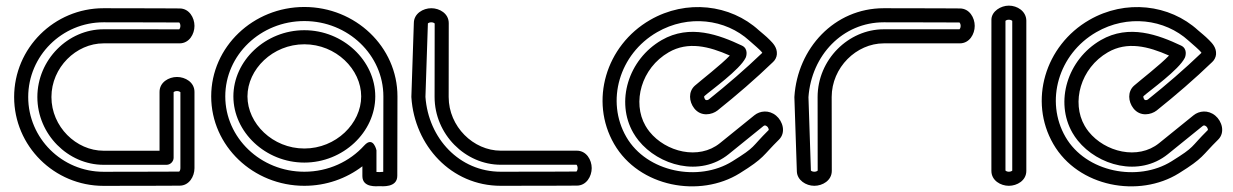

<svg xmlns="http://www.w3.org/2000/svg" viewBox="-20 -635 4379 682"><path d="M617.9 -605C617.8 -605 509.4 -605.8 347.8 -605.8C172.6 -605.8 30.2 -464.4 30.2 -290.3C30.2 -116.2 172.6 25.2 347.8 25.2C509.4 25.2 617.9 24.5 617.9 24.5C652.1 24.5 670.8 -8.5 670.8 -37.6L670.8 -308.6C670.8 -343 637.9 -361.6 608.7 -361.6C579.6 -361.6 546.7 -343 546.7 -308.6L546.7 -99.6C492.1 -99.6 411.4 -99.6 347.8 -99.6C250.6 -99.6 162.7 -185.1 162.7 -290.3C162.7 -395.5 250.6 -481 347.8 -481C459.3 -481 617.8 -481 617.8 -481C652.2 -481 670.8 -513.9 670.8 -543C670.8 -572.1 652.1 -605 617.9 -605ZM616.7 -555.1C618 -553.9 620.8 -549.7 620.8 -543C620.8 -536.1 617.7 -531.8 616.8 -530.9C602.6 -531 454 -531 347.8 -531C222 -531 112.7 -422.9 112.7 -290.3C112.7 -157.7 222 -49.6 347.8 -49.6C421.8 -49.6 516.4 -49.6 571.7 -49.6C585.9 -49.6 596.7 -62.1 596.7 -74.6L596.7 -307.6C597.8 -308.8 602 -311.6 608.7 -311.6C615.6 -311.6 619.9 -308.5 620.8 -307.6L620.8 -37.6C620.8 -30.7 617.7 -26.4 616.7 -25.5C605.3 -25.5 500.3 -24.8 347.8 -24.8C200 -24.8 80.2 -144.1 80.2 -290.3C80.2 -436.5 200 -555.8 347.8 -555.8C500.8 -555.8 606.3 -555.1 616.7 -555.1Z M1391.2 -10.4 1391.8 -292.6C1391.8 -468.9 1242.4 -610.2 1061 -610.2C879.6 -610.2 730.2 -468.9 730.2 -292.6C730.2 -116.3 879.6 25 1061 25C1138.8 25 1210.4 -0.9 1267.2 -44.3C1267.2 -33.6 1267.2 -21 1267.2 -9.5C1267.2 33 1320.1 26.3 1327.4 26.3C1335.8 26.3 1391.2 32.8 1391.2 -10.4ZM1341.3 -24.6C1332.7 -23.5 1323 -23.6 1317.2 -24.2L1317.2 -101.2C1317.2 -101.2 1306.1 -153.9 1273.6 -118C1222.2 -61.2 1146.1 -25 1061 -25C905.3 -25 780.2 -145.9 780.2 -292.6C780.2 -439.3 905.3 -560.2 1061 -560.2C1216.7 -560.2 1341.8 -439.3 1341.8 -292.6ZM809 -292.6C809 -165.7 923.2 -57.5 1061 -57.5C1198.8 -57.5 1313 -165.7 1313 -292.6C1313 -419.5 1198.8 -527.7 1061 -527.7C923.2 -527.7 809 -419.5 809 -292.6ZM859 -292.6C859 -388.7 948.5 -477.7 1061 -477.7C1173.6 -477.7 1263 -388.7 1263 -292.6C1263 -196.5 1173.6 -107.5 1061 -107.5C948.5 -107.5 859 -196.5 859 -292.6Z M1574 -552.9C1573.9 -587.2 1541.2 -605.8 1512 -605.8C1482.8 -605.8 1450.1 -586.8 1450 -553.2L1441.2 -291.3C1441.2 -290.7 1441.2 -289.6 1441.3 -288.8C1452.5 -117.8 1582.6 25 1758.8 25C1920.4 25 2028.9 24.3 2028.9 24.3C2063.1 24.3 2081.8 -8.6 2081.8 -37.8C2081.8 -66.9 2063.2 -99.8 2028.8 -99.8C2028.8 -99.8 1870.3 -99.8 1758.8 -99.8C1661.6 -99.8 1573.7 -185.3 1573.7 -290.5C1573.7 -406.1 1574 -543.1 1574 -552.9ZM1524 -551.7C1524 -537.5 1523.7 -403.1 1523.7 -290.5C1523.7 -157.9 1633 -49.8 1758.8 -49.8C1865.3 -49.8 2015 -49.8 2027.8 -49.8C2029 -48.7 2031.8 -44.5 2031.8 -37.8C2031.8 -30.9 2028.7 -26.6 2027.8 -25.7C2016.3 -25.6 1911.3 -25 1758.8 -25C1612 -25 1501.7 -143.4 1491.2 -290.9L1499.9 -551.7C1501.1 -553 1505.3 -555.8 1512 -555.8C1518.9 -555.8 1523.1 -552.7 1524 -551.7Z M2746.9 -139C2772.6 -164.2 2760.6 -204.5 2736.9 -224.2C2711.2 -245.6 2679.3 -241.5 2659.7 -225.6L2537.2 -126.5C2461.9 -65.6 2345.1 -95.1 2287.1 -167.2C2281.8 -173.9 2277 -180.8 2272.9 -188C2224.8 -271.2 2257.8 -393.1 2355.3 -449.3C2424.1 -489 2498.2 -470.5 2572.4 -437.7C2542.2 -405.7 2468.7 -348.8 2448.2 -330.7C2424.4 -309.5 2427.3 -274 2445.9 -250.2C2470.4 -218.9 2509.4 -227.6 2528.4 -242.4C2596.7 -297 2663.3 -354.4 2726 -414.8C2733.1 -421.2 2738.7 -431.6 2739.5 -442C2741.3 -466.1 2725.5 -481.8 2714.6 -492.8C2700.5 -507.3 2683.8 -520 2675.7 -527.3C2574.4 -619.9 2417.6 -638.2 2289.1 -564C2131.9 -473.3 2073.3 -276.3 2161.4 -123.6C2250.1 30.1 2465.9 68.6 2607.4 -19.4C2696.9 -75 2687.6 -80.6 2746.9 -139ZM2710.6 -173.4C2644.9 -108.3 2668.2 -116.1 2581 -61.8C2462 12.1 2277.5 -22.6 2204.7 -148.6C2131.3 -275.7 2179.2 -442.9 2314.1 -520.7C2424.1 -584.3 2557.2 -567.8 2642 -490.4C2656.9 -476.7 2680.8 -457.9 2687.8 -447.4C2626 -388.2 2563.3 -334.3 2497.4 -281.6C2492.7 -278 2486.6 -279.3 2485.3 -281C2479.9 -287.9 2481.4 -293.1 2481.6 -293.4C2504.8 -313.9 2607.9 -387.3 2628.5 -429.6C2631.8 -436.3 2638.3 -462.2 2615.5 -473C2534.9 -511.1 2430.4 -550.4 2330.3 -492.6C2211 -423.7 2166.1 -272.9 2229.6 -163C2235.1 -153.5 2241.3 -144.5 2248.2 -135.9C2319.4 -47.2 2466.1 -4.6 2568.6 -87.6L2691.2 -186.8C2694.9 -189.8 2698.4 -191.2 2704.9 -185.8C2708.9 -182.4 2710.8 -176.2 2710.6 -173.4Z M2884.5 -29.1C2883.4 -27.8 2879.2 -25 2872.5 -25C2865.6 -25 2861.4 -28 2860.4 -29.1C2860.1 -40.4 2852.3 -272 2851.7 -289.9C2862.3 -438.5 2973.1 -555.8 3119.3 -555.8C3272.3 -555.8 3377.8 -555.1 3388.3 -555.1C3389.5 -553.9 3392.3 -549.7 3392.3 -543C3392.3 -536.1 3389.2 -531.8 3388.3 -531C3374.1 -531 3225.5 -531 3119.3 -531C2993.5 -531 2884.2 -422.9 2884.2 -290.3C2884.2 -177.3 2884.5 -42 2884.5 -29.1ZM2934.6 -27.9C2934.5 -36.3 2934.2 -174.3 2934.2 -290.3C2934.2 -395.5 3022.1 -481 3119.3 -481C3230.8 -481 3389.3 -481 3389.3 -481C3423.7 -481 3442.3 -513.9 3442.3 -543C3442.3 -572.1 3423.6 -605 3389.4 -605C3389.4 -605 3280.9 -605.8 3119.3 -605.8C2943.1 -605.8 2813 -463 2801.8 -291.9C2801.7 -291.3 2801.7 -290.2 2801.7 -289.5C2801.8 -288.3 2810.1 -39.3 2810.5 -25.8C2811.7 4.7 2842.4 25 2872.5 25C2901.7 25 2934.4 6.3 2934.6 -27.9Z M3625.6 -562.4C3624.6 -595.7 3593.2 -615 3563.5 -615C3534.8 -615 3502.7 -595 3501.6 -566.2C3501.2 -552.3 3501.5 -30.7 3501.5 -28C3501.5 6.2 3534.3 25 3563.5 25C3592.6 25 3625.6 6.4 3625.6 -28ZM3575.6 -560.7V-29C3574.5 -27.8 3570.2 -25 3563.5 -25C3556.8 -25 3552.4 -28.1 3551.5 -29.1C3551.5 -56.9 3551.3 -539 3551.5 -560.9C3552.6 -562.2 3556.8 -565 3563.5 -565C3571 -565 3575 -561.5 3575.6 -560.7Z M4306.9 -139C4332.6 -164.2 4320.6 -204.5 4296.9 -224.2C4271.2 -245.6 4239.3 -241.5 4219.7 -225.6L4097.2 -126.5C4021.9 -65.6 3905.1 -95.1 3847.1 -167.2C3841.8 -173.9 3837 -180.8 3832.9 -188C3784.8 -271.2 3817.8 -393.1 3915.3 -449.3C3984.1 -489 4058.2 -470.5 4132.4 -437.7C4102.2 -405.7 4028.7 -348.8 4008.2 -330.7C3984.4 -309.5 3987.3 -274 4005.9 -250.2C4030.4 -218.9 4069.4 -227.6 4088.4 -242.4C4156.7 -297 4223.3 -354.4 4286 -414.8C4293.1 -421.2 4298.7 -431.6 4299.5 -442C4301.3 -466.1 4285.5 -481.8 4274.6 -492.8C4260.5 -507.3 4243.8 -520 4235.7 -527.3C4134.4 -619.9 3977.6 -638.2 3849.1 -564C3691.9 -473.3 3633.3 -276.3 3721.4 -123.6C3810.1 30.1 4025.9 68.6 4167.4 -19.4C4256.9 -75 4247.6 -80.6 4306.9 -139ZM4270.6 -173.4C4204.9 -108.3 4228.2 -116.1 4141 -61.8C4022 12.1 3837.5 -22.6 3764.7 -148.6C3691.3 -275.7 3739.2 -442.9 3874.1 -520.7C3984.1 -584.3 4117.2 -567.8 4202 -490.4C4216.9 -476.7 4240.8 -457.9 4247.8 -447.4C4186 -388.2 4123.3 -334.3 4057.4 -281.6C4052.7 -278 4046.6 -279.3 4045.3 -281C4039.9 -287.9 4041.4 -293.1 4041.6 -293.4C4064.8 -313.9 4167.9 -387.3 4188.5 -429.6C4191.8 -436.3 4198.3 -462.2 4175.5 -473C4094.9 -511.1 3990.4 -550.4 3890.3 -492.6C3771 -423.7 3726.1 -272.9 3789.6 -163C3795.1 -153.5 3801.3 -144.5 3808.2 -135.9C3879.4 -47.2 4026.1 -4.6 4128.6 -87.6L4251.2 -186.8C4254.9 -189.8 4258.4 -191.2 4264.9 -185.8C4268.9 -182.4 4270.8 -176.2 4270.6 -173.4Z"/></svg>

Font: Hi.
Style: Regular
Weight: 400
Designer: Mew Too, Robert Jablonski
Foundry: Cannot Into Space Fonts
Version: Version 1.996